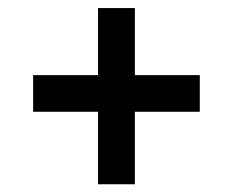

<svg xmlns="http://www.w3.org/2000/svg" viewBox="-20 -488 583 481"><path d="M317.9 -208V-26.4H225.6V-208H63V-299.8H225.6V-467.8H317.9V-299.8H480.5V-208Z"/></svg>

Font: Vazirmatn UI Medium
Style: Regular
Weight: 500
Designer: Saber Rastikerdar
Foundry: Saber Rastikerdar
Version: Version 33.003